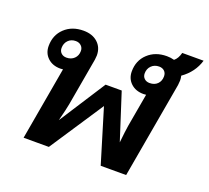

<svg xmlns="http://www.w3.org/2000/svg" viewBox="-113 -788 1011 929"><g transform="rotate(20 392.5 -324.0)"><path d="M708 -543Q711 -531 711 -519Q711 -511 709 -495L622 0H491L407 -277L224 0H94L160 -376Q156 -375 146 -375Q106 -375 81 -398.5Q56 -422 56 -459Q56 -515 93.5 -550.5Q131 -586 190 -586Q236 -586 263.5 -561Q291 -536 291 -495Q291 -489 289 -473L246 -228Q241 -200 225 -138L379 -377H462L539 -138Q545 -198 550 -228L580 -398Q575 -397 566 -397Q526 -397 501 -420.5Q476 -444 476 -481Q476 -537 514 -572.5Q552 -608 611 -608Q631 -608 649 -603Q667 -617 675 -648H785Q766 -584 708 -543ZM631 -511Q631 -528 620.5 -538Q610 -548 593 -548Q569 -548 553.5 -532.5Q538 -517 538 -493Q538 -477 548.5 -467Q559 -457 576 -457Q601 -457 616 -472Q631 -487 631 -511ZM211 -489Q211 -505 200 -515.5Q189 -526 172 -526Q148 -526 133 -510.5Q118 -495 118 -471Q118 -455 128.5 -445Q139 -435 156 -435Q180 -435 195.5 -450Q211 -465 211 -489Z"/></g></svg>

Font: Sarabun SemiBold
Style: Italic
Weight: 600
Italic angle: -10°
Designer: Suppakit Chalermlarp | Katatrad Co.,Ltd.
Foundry: Cadson Demak Co.,Ltd.
Version: Version 1.000; ttfautohint (v1.6)